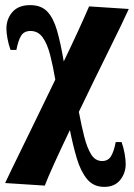

<svg xmlns="http://www.w3.org/2000/svg" viewBox="-35 -495 523 750"><path d="M468 -460Q458 -438 438 -396Q418 -354 390.5 -299Q363 -244 333 -182Q303 -120 273 -58Q283 -5 294 38.5Q305 82 321 108Q337 134 364 134Q387 134 398.5 115.5Q410 97 417 60H440Q448 83 452 106Q456 129 456 146Q456 181 434.5 208Q413 235 372 235Q330 235 305 204.5Q280 174 265 123.5Q250 73 238 13Q203 86 176.5 144.5Q150 203 140 230L-15 220Q8 171 40.5 105Q73 39 109 -35.5Q145 -110 181 -184Q172 -237 161 -280Q150 -323 132 -348.5Q114 -374 84 -374Q59 -374 47.5 -355.5Q36 -337 29 -300H6Q-2 -323 -6 -345.5Q-10 -368 -10 -383Q-10 -421 13.5 -448Q37 -475 83 -475Q126 -475 150 -449.5Q174 -424 188 -375Q202 -326 214 -255Q244 -317 269.5 -372.5Q295 -428 313 -470Z"/></svg>

Font: Bona Nova
Style: Bold
Weight: 700
Designer: Mateusz Machalski
Foundry: Capitalics
Version: Version 4.001; ttfautohint (v1.8.3)